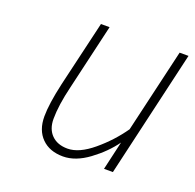

<svg xmlns="http://www.w3.org/2000/svg" viewBox="-97 -601 723 711"><g transform="rotate(20 265.0 -245.5)"><path d="M105 -107Q105 -156 124 -240L185 -500H219L159 -242Q140 -164 140 -110Q140 -70 163 -47Q186 -24 226 -24Q271 -24 325 -69Q379 -114 418 -170L495 -500H530L414 0H379L405 -113Q372 -67 320.5 -29Q269 9 220 9Q167 9 136 -22Q105 -53 105 -107Z"/></g></svg>

Font: Cairo ExtraLight
Style: Italic
Weight: 275
Italic angle: -13°
Designer: Mohamed Gaber, Accademia di Belle Arti di Urbino and others
Foundry: Kief Type Foundry, Accademia di Belle Arti di Urbino and others
Version: Version 3.011